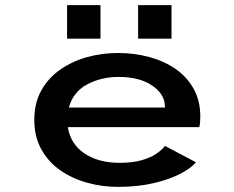

<svg xmlns="http://www.w3.org/2000/svg" viewBox="-20 -719 915 750"><path d="M440.5 11Q379.5 11 321.2 -5Q263 -21 216.2 -53.2Q169.5 -85.5 141.8 -135Q114 -184.5 114 -251Q114 -317 141.5 -366Q169 -415 215.8 -447.5Q262.5 -480 320.8 -496Q379 -512 440.5 -512Q503.5 -512 561.2 -496.8Q619 -481.5 664.2 -450.8Q709.5 -420 736 -373Q762.5 -326 762.5 -262.5Q762.5 -239 758.5 -222.5H245Q255 -157 309.5 -120Q364 -83 447 -83Q499.5 -83 535.5 -93.8Q571.5 -104.5 593 -120Q614.5 -135.5 624.5 -149L745.5 -85Q726.5 -62 683.5 -39.8Q640.5 -17.5 578.5 -3.2Q516.5 11 440.5 11ZM444 -418.5Q375.5 -418.5 320.8 -389.5Q266 -360.5 249 -299H624V-303.5Q624 -351 574.5 -384.8Q525 -418.5 444 -418.5ZM242 -699H372.5V-568H242ZM519.5 -699H650V-568H519.5Z"/></svg>

Font: Trispace SemiExpanded Medium
Style: Regular
Weight: 500
Width: 6
Designer: Tyler Finck
Foundry: Etcetera Type Company
Version: Version 1.210; ttfautohint (v1.8.3)